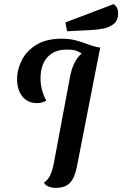

<svg xmlns="http://www.w3.org/2000/svg" viewBox="-20 -891 594 933"><path d="M251 22Q232 22 215.5 15.5Q199 9 194 -4Q212 -16 223 -37.5Q234 -59 242 -100L320 -516Q335 -596 376 -630L375 -632Q369 -636 354 -643Q339 -650 304 -650Q244 -650 210.5 -613Q177 -576 177 -510Q177 -453 205 -402Q185 -390 160 -390Q115 -390 89 -422Q63 -454 63 -506Q63 -554 86.5 -599.5Q110 -645 158 -674Q206 -703 280 -703Q321 -703 353.5 -693.5Q386 -684 413.5 -673.5Q441 -663 466 -660H467L353 -78Q342 -24 318.5 -1Q295 22 251 22ZM306 -739 298 -782 532 -871Q554 -857 554 -826Q554 -792 533 -775Q512 -758 481.5 -752Q451 -746 421 -745Z"/></svg>

Font: Sansita Swashed
Style: Regular
Weight: 400
Designer: Pablo Cosgaya
Foundry: Omnibus-Type
Version: Version 1.003; ttfautohint (v1.8.3)